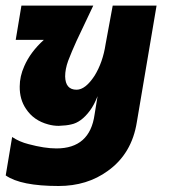

<svg xmlns="http://www.w3.org/2000/svg" viewBox="-28 -430 590 672"><path d="M177 221Q45 221 -8 184L14.5 49.5Q40 66.5 72 74.5Q128 89.5 169.5 89.5Q286.5 89.5 303 -29L313.5 -93.5Q301.5 -62.5 286.5 -42.5Q256 -1.5 221 5.5Q205 9.5 177.5 10.5Q159 10.5 141 5.5Q90 -8 63 -49Q40.5 -82 41 -127Q41 -163 57 -198.5Q78.5 -248 125.5 -290.5H27L47 -410.5H298.5L240 -287Q222.5 -248.5 210.5 -217Q200 -188 200 -162.5Q201 -116 240 -116Q271 -116 303 -165Q332 -212 341.5 -275L366.5 -410.5H520L451 -3Q433.5 108 349.5 168Q277 221 177 221Z"/></svg>

Font: Lucymar Sans ExtraBold
Style: Italic
Weight: 800
Italic angle: -10°
Foundry: The League of Moveable Type (original font) / Main changes by Cristiano Sobral with portions from Mirco Monsees
Version: Version 2.00;August 30, 2020;FontCreator 13.0.0.2681 64-bit